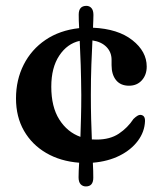

<svg xmlns="http://www.w3.org/2000/svg" viewBox="-20 -572 566 672"><path d="M298 -239.5Q298 -194.5 299 -155.8Q300 -117 301.5 -84Q309.5 -83.5 318 -83.5Q365 -83.5 396 -104.2Q427 -125 447 -155.5Q462.5 -170.5 471 -170Q488.5 -169 487.5 -147.5Q486 -110.5 462.5 -79Q439 -47.5 398.5 -27.2Q358 -7 305 -2.5Q306 13 306.2 26.2Q306.5 39.5 306.5 50Q306.5 80.5 280.5 80.5Q269.5 80.5 262.2 72.8Q255 65 255 48.5Q255 38.5 255.5 25.8Q256 13 257 -2.5Q191.5 -7.5 141.8 -36.5Q92 -65.5 64 -114.2Q36 -163 36 -227.5Q36 -292.5 63 -345.8Q90 -399 139.5 -432.5Q189 -466 257 -473.5Q256 -487.5 255.8 -499.5Q255.5 -511.5 255.5 -521Q255.5 -551.5 282.5 -551.5Q293 -551.5 300 -543.8Q307 -536 307 -519.5Q307 -510.5 306.5 -499.2Q306 -488 305.5 -475Q393 -471 443.2 -431.5Q493.5 -392 493.5 -339Q493.5 -310 476.5 -291Q459.5 -272 431.5 -272Q402 -272 386.2 -291.5Q370.5 -311 370.5 -344V-362.5Q370.5 -389.5 352.5 -407.8Q334.5 -426 303.5 -430.5Q301.5 -393.5 299.8 -345.8Q298 -298 298 -239.5ZM159.5 -268.5Q159.5 -198 187.5 -153.8Q215.5 -109.5 261.5 -93Q262.5 -124 263.5 -160.8Q264.5 -197.5 264.5 -239.5Q264 -297 262.5 -344.5Q261 -392 259 -429Q215.5 -419.5 187.5 -377.5Q159.5 -335.5 159.5 -268.5Z"/></svg>

Font: Fraunces 9pt S050 SemiBold
Style: Regular
Weight: 600
Version: Version 1.000; ttfautohint (v1.8.3)